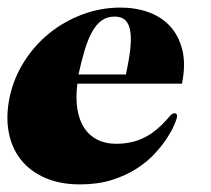

<svg xmlns="http://www.w3.org/2000/svg" viewBox="-21 -482 560 510"><path d="M313.5 -284.2Q321.3 -320.3 324.7 -348.6Q328.1 -377 325.4 -397Q322.8 -417 312.7 -427.5Q302.7 -438 283.2 -438Q263.7 -438 249 -427.5Q234.4 -417 223.4 -397Q212.4 -377 203.9 -348.6Q195.3 -320.3 187.5 -284.2ZM184.6 -259.8Q179.7 -221.7 184.6 -191.9Q189.5 -162.1 202.9 -141.8Q216.3 -121.6 237.8 -110.8Q259.3 -100.1 287.1 -100.1Q307.6 -100.1 325 -103.8Q342.3 -107.4 356.9 -114Q371.6 -120.6 384 -129.6Q396.5 -138.7 408.2 -149.9Q422.9 -165 429.7 -173.1Q436.5 -181.2 442.4 -181.2Q451.2 -181.2 448.7 -168.9Q447.8 -164.1 441.4 -149.2Q435.1 -134.3 422.4 -114.7Q409.7 -95.2 389.6 -73.5Q369.6 -51.8 341.3 -33.7Q313 -15.6 275.9 -3.9Q238.8 7.8 191.4 7.8Q138.7 7.8 98.9 -9.5Q59.1 -26.9 34.4 -57.9Q9.8 -88.9 2 -131.6Q-5.9 -174.3 4.9 -225.1Q15.6 -274.9 43 -318.1Q70.3 -361.3 109.6 -393.3Q148.9 -425.3 197.8 -443.6Q246.6 -461.9 299.3 -461.9Q339.4 -461.9 373.8 -449.5Q408.2 -437 431.2 -411.9Q454.1 -386.7 463.4 -348.9Q472.7 -311 462.4 -259.8Z"/></svg>

Font: XB Zar
Style: Bold Italic
Weight: 700
Italic angle: -12°
Designer: Behnam
Foundry: Irmug
Version: Version 8.005 2009